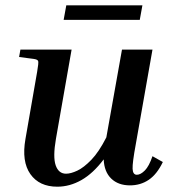

<svg xmlns="http://www.w3.org/2000/svg" viewBox="-20 -694 650 724"><path d="M470 5Q426 5 399.5 -20.5Q373 -46 371 -93Q331 -40 287 -15Q243 10 196 10Q128 10 94.5 -37.5Q61 -85 76 -170L120 -423Q126 -457 124 -463.5Q122 -470 106 -472L52 -479L57 -507H250L191 -171Q179 -102 190 -70.5Q201 -39 229 -39Q247 -39 271.5 -50.5Q296 -62 324.5 -91.5Q353 -121 381 -176L440 -507H555L492 -150Q479 -80 480 -57.5Q481 -35 496 -35Q510 -35 526 -51Q542 -67 555 -105L594 -83Q572 -37 541 -16Q510 5 470 5ZM517 -674 507 -619H220L230 -674Z"/></svg>

Font: Inria Serif
Style: Bold Italic
Weight: 700
Italic angle: -10°
Designer: Black Foundry Team
Foundry: Black Foundry
Version: Version 1.000; ttfautohint (v1.8.3)